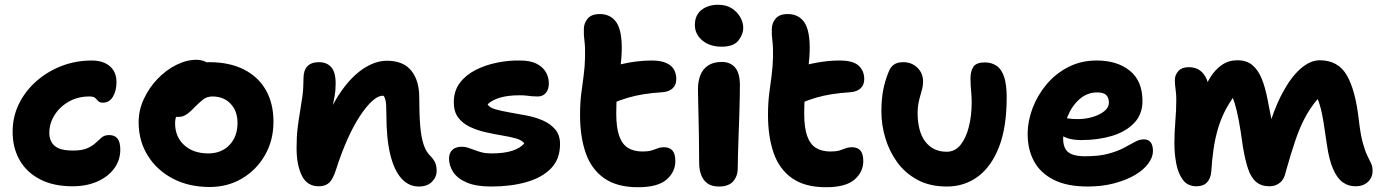

<svg xmlns="http://www.w3.org/2000/svg" viewBox="-20 -773 5803 806"><path d="M285 9Q204 9 147.5 -20.5Q91 -50 62 -101.5Q33 -153 33 -220Q33 -283 59.5 -337Q86 -391 132.5 -432Q179 -473 238.5 -496Q298 -519 366 -519Q397 -519 420 -508.5Q443 -498 456 -478Q469 -458 469 -428Q469 -392 454 -367Q439 -342 412 -342Q398 -342 392 -349Q386 -356 379.5 -362Q373 -368 355 -368Q307 -368 269 -346.5Q231 -325 209 -290Q187 -255 187 -215Q187 -194 196 -177Q205 -160 226 -150.5Q247 -141 286 -141Q325 -141 347 -151Q369 -161 382 -173.5Q395 -186 407 -196Q419 -206 438 -206Q462 -206 473.5 -191Q485 -176 485 -145Q485 -101 459.5 -66Q434 -31 388.5 -11Q343 9 285 9Z M860 12Q773 12 706 -23Q639 -58 600.5 -119.5Q562 -181 562 -260Q562 -311 584 -358Q606 -405 641.5 -442Q677 -479 720 -500.5Q763 -522 804 -522Q821 -522 836.5 -516.5Q852 -511 861 -499.5Q870 -488 870 -468Q870 -432 855.5 -405Q841 -378 796 -363Q774 -353 755.5 -337Q737 -321 726 -300Q715 -279 715 -256Q715 -199 753 -164Q791 -129 855 -129Q909 -129 943 -164Q977 -199 977 -257Q977 -307 948 -337.5Q919 -368 872 -368Q849 -368 833.5 -356Q818 -344 798 -324Q784 -309 773 -300Q762 -291 751.5 -286.5Q741 -282 725 -282Q707 -282 693.5 -296Q680 -310 680 -349Q680 -377 695.5 -406Q711 -435 736.5 -459Q762 -483 794 -497.5Q826 -512 858 -512Q943 -512 1003.5 -481.5Q1064 -451 1096 -395Q1128 -339 1128 -262Q1128 -184 1092.5 -122Q1057 -60 996.5 -24Q936 12 860 12Z M1738 10Q1696 10 1665.5 -23.5Q1635 -57 1618.5 -123.5Q1602 -190 1602 -292Q1602 -316 1601 -332.5Q1600 -349 1596 -360Q1592 -371 1585 -379.5Q1578 -388 1566 -395Q1592 -395 1609 -390.5Q1626 -386 1635 -373.5Q1644 -361 1641 -333Q1624 -355 1612 -363Q1600 -371 1586 -371Q1567 -371 1542.5 -349Q1518 -327 1491 -286Q1464 -245 1438.5 -188Q1413 -131 1391 -62Q1378 -21 1362 -6Q1346 9 1318 9Q1269 9 1247 -36Q1225 -81 1225 -151Q1225 -200 1229.5 -236.5Q1234 -273 1239.5 -304.5Q1245 -336 1249.5 -369Q1254 -402 1254 -443Q1254 -478 1270.5 -495Q1287 -512 1319 -512Q1352 -512 1370.5 -491Q1389 -470 1389 -423Q1389 -394 1385 -371Q1381 -348 1375.5 -322Q1370 -296 1366 -259Q1362 -222 1363 -165L1326 -208Q1360 -312 1406 -380.5Q1452 -449 1503.5 -483.5Q1555 -518 1604 -518Q1673 -518 1706.5 -476.5Q1740 -435 1740 -364Q1740 -294 1744 -245.5Q1748 -197 1758 -167Q1768 -137 1785 -120Q1799 -106 1806 -92Q1813 -78 1813 -56Q1813 -30 1793.5 -10Q1774 10 1738 10Z M2042 10Q1979 10 1940 -6.5Q1901 -23 1883 -50Q1865 -77 1865 -108Q1865 -130 1878.5 -143.5Q1892 -157 1919 -157Q1932 -157 1944.5 -153Q1957 -149 1971 -143.5Q1985 -138 2002 -133.5Q2019 -129 2042 -129Q2098 -129 2131.5 -140.5Q2165 -152 2181 -171Q2171 -185 2145.5 -192Q2120 -199 2087 -204.5Q2054 -210 2018.5 -218Q1983 -226 1952.5 -240.5Q1922 -255 1903.5 -279.5Q1885 -304 1885 -344Q1885 -391 1910 -424.5Q1935 -458 1976 -479Q2017 -500 2066.5 -510Q2116 -520 2164 -519Q2205 -519 2231.5 -506Q2258 -493 2271 -471Q2284 -449 2284 -423Q2284 -398 2271.5 -383Q2259 -368 2237 -368Q2223 -368 2212.5 -369Q2202 -370 2191 -371.5Q2180 -373 2160 -373Q2113 -373 2079 -363Q2045 -353 2027 -335Q2035 -321 2060 -314Q2085 -307 2119.5 -301Q2154 -295 2191 -288Q2228 -281 2259.5 -267Q2291 -253 2311 -229.5Q2331 -206 2331 -168Q2331 -105 2293 -66Q2255 -27 2189.5 -8.5Q2124 10 2042 10Z M2658 13Q2570 13 2516 -25Q2462 -63 2438.5 -131.5Q2415 -200 2415 -290Q2415 -340 2420 -379.5Q2425 -419 2430 -455Q2435 -491 2436 -533Q2437 -575 2433.5 -601Q2430 -627 2431 -651Q2431 -676 2447 -695Q2463 -714 2498 -714Q2544 -714 2568 -678.5Q2592 -643 2590 -558Q2589 -529 2585.5 -500Q2582 -471 2577.5 -440.5Q2573 -410 2570 -374.5Q2567 -339 2567 -296Q2567 -237 2579.5 -202Q2592 -167 2616.5 -152Q2641 -137 2678 -137Q2701 -137 2715.5 -141.5Q2730 -146 2741.5 -150.5Q2753 -155 2767 -155Q2791 -155 2803 -141Q2815 -127 2815 -97Q2815 -51 2778 -19Q2741 13 2658 13ZM2550 -339Q2508 -322 2485.5 -340.5Q2463 -359 2463 -394Q2463 -423 2474 -446.5Q2485 -470 2529 -486Q2557 -496 2588 -503.5Q2619 -511 2652 -515Q2685 -519 2715 -519Q2753 -519 2776 -509Q2799 -499 2809 -481.5Q2819 -464 2819 -441Q2819 -416 2803.5 -402Q2788 -388 2762 -386Q2717 -383 2682.5 -377.5Q2648 -372 2617 -363Q2586 -354 2550 -339Z M2998 10Q2968 10 2950 -3Q2932 -16 2923.5 -38.5Q2915 -61 2915 -89Q2915 -154 2914 -198.5Q2913 -243 2912.5 -276Q2912 -309 2911 -338Q2910 -367 2910 -400Q2910 -431 2920 -457Q2930 -483 2952.5 -498Q2975 -513 3010 -513Q3045 -513 3065 -490.5Q3085 -468 3086 -421Q3086 -401 3085.5 -366Q3085 -331 3083.5 -288.5Q3082 -246 3080.5 -203.5Q3079 -161 3078 -125Q3077 -89 3077 -67Q3077 -34 3058 -12Q3039 10 2998 10ZM3010 -577Q2959 -577 2928 -603.5Q2897 -630 2897 -668Q2897 -709 2924.5 -731Q2952 -753 2995 -753Q3029 -753 3052 -738Q3075 -723 3087.5 -701Q3100 -679 3100 -657Q3100 -628 3079.5 -602.5Q3059 -577 3010 -577Z M3447 13Q3359 13 3305 -25Q3251 -63 3227.5 -131.5Q3204 -200 3204 -290Q3204 -340 3209 -379.5Q3214 -419 3219 -455Q3224 -491 3225 -533Q3226 -575 3222.5 -601Q3219 -627 3220 -651Q3220 -676 3236 -695Q3252 -714 3287 -714Q3333 -714 3357 -678.5Q3381 -643 3379 -558Q3378 -529 3374.5 -500Q3371 -471 3366.5 -440.5Q3362 -410 3359 -374.5Q3356 -339 3356 -296Q3356 -237 3368.5 -202Q3381 -167 3405.5 -152Q3430 -137 3467 -137Q3490 -137 3504.5 -141.5Q3519 -146 3530.5 -150.5Q3542 -155 3556 -155Q3580 -155 3592 -141Q3604 -127 3604 -97Q3604 -51 3567 -19Q3530 13 3447 13ZM3339 -339Q3297 -322 3274.5 -340.5Q3252 -359 3252 -394Q3252 -423 3263 -446.5Q3274 -470 3318 -486Q3359 -501 3409 -510Q3459 -519 3504 -519Q3562 -519 3585 -497Q3608 -475 3608 -441Q3608 -416 3592.5 -402Q3577 -388 3551 -386Q3506 -383 3471.5 -377.5Q3437 -372 3406 -363Q3375 -354 3339 -339Z M3955 10Q3884 10 3832.5 -17.5Q3781 -45 3747.5 -90.5Q3714 -136 3697 -192Q3680 -248 3680 -305Q3680 -355 3687.5 -394.5Q3695 -434 3710 -470Q3717 -490 3731.5 -501Q3746 -512 3772 -512Q3807 -512 3831 -489Q3855 -466 3855 -430Q3855 -415 3851.5 -401Q3848 -387 3843.5 -372Q3839 -357 3835.5 -339Q3832 -321 3832 -299Q3832 -261 3840 -230.5Q3848 -200 3864 -179Q3880 -158 3902.5 -147Q3925 -136 3954 -136Q3989 -136 4012 -164.5Q4035 -193 4047 -240Q4059 -287 4059 -342Q4059 -364 4057.5 -381Q4056 -398 4055 -412.5Q4054 -427 4054 -443Q4054 -475 4066.5 -493Q4079 -511 4114 -511Q4143 -511 4164 -496.5Q4185 -482 4195.5 -449.5Q4206 -417 4206 -364Q4206 -239 4174 -156.5Q4142 -74 4085.5 -32Q4029 10 3955 10Z M4546 10Q4459 10 4403 -18.5Q4347 -47 4320.5 -96.5Q4294 -146 4294 -210Q4294 -264 4314.5 -318.5Q4335 -373 4373 -418.5Q4411 -464 4464.5 -491.5Q4518 -519 4584 -519Q4670 -519 4723 -476Q4776 -433 4776 -349Q4776 -293 4741 -256.5Q4706 -220 4648 -202.5Q4590 -185 4520 -185Q4466 -185 4437 -204.5Q4408 -224 4408 -250Q4408 -264 4414.5 -271.5Q4421 -279 4437 -279Q4448 -279 4463 -276Q4478 -273 4504 -273Q4537 -273 4567 -282Q4597 -291 4616 -306.5Q4635 -322 4635 -341Q4635 -363 4624 -374Q4613 -385 4586 -385Q4544 -385 4512 -357Q4480 -329 4461.5 -284Q4443 -239 4443 -190Q4443 -167 4451.5 -150Q4460 -133 4480.5 -125Q4501 -117 4535 -117Q4593 -117 4632 -127.5Q4671 -138 4697.5 -152Q4724 -166 4743.5 -177Q4763 -188 4782 -188Q4801 -188 4810.5 -175.5Q4820 -163 4820 -139Q4820 -113 4800 -86Q4780 -59 4744 -38Q4708 -17 4657.5 -3.5Q4607 10 4546 10Z M5003 9Q4966 9 4946 -17.5Q4926 -44 4918 -85.5Q4910 -127 4910 -172Q4910 -217 4914 -264Q4918 -311 4918 -355Q4918 -378 4915 -398Q4912 -418 4912 -437Q4912 -459 4927 -475Q4942 -491 4970 -491Q5000 -491 5018.5 -476.5Q5037 -462 5046 -439Q5055 -416 5057 -390L5028 -372Q5040 -415 5060.5 -448Q5081 -481 5109.5 -500.5Q5138 -520 5174 -520Q5213 -520 5237 -500Q5261 -480 5276 -444Q5291 -408 5301 -356Q5311 -306 5318 -269Q5325 -232 5328 -207L5300 -218Q5327 -314 5363 -381.5Q5399 -449 5439.5 -484.5Q5480 -520 5520 -520Q5597 -520 5633.5 -457.5Q5670 -395 5684 -271Q5691 -210 5700.5 -175Q5710 -140 5719.5 -120.5Q5729 -101 5735.5 -87.5Q5742 -74 5742 -56Q5742 -28 5722.5 -9.5Q5703 9 5670 9Q5640 9 5616.5 -8Q5593 -25 5576 -64Q5559 -103 5550 -167Q5542 -222 5536.5 -257Q5531 -292 5525.5 -313.5Q5520 -335 5514 -351Q5508 -367 5499 -383L5530 -377Q5493 -340 5466.5 -294Q5440 -248 5419.5 -188.5Q5399 -129 5377 -50Q5371 -20 5352.5 -5.5Q5334 9 5309 9Q5275 9 5253 -9.5Q5231 -28 5218.5 -66.5Q5206 -105 5197 -161Q5188 -227 5180 -269Q5172 -311 5163 -340Q5154 -369 5140 -394L5165 -375Q5140 -342 5122 -306.5Q5104 -271 5092.5 -231.5Q5081 -192 5074.5 -148Q5068 -104 5065 -55Q5063 -25 5047.5 -8Q5032 9 5003 9Z"/></svg>

Font: Shantell Sans
Style: Bold
Weight: 700
Designer: Stephen Nixon, Anya Danilova, Shantell Martin
Foundry: Arrow Type
Version: Version 1.011;[c5ecc13dd]